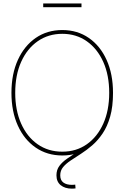

<svg xmlns="http://www.w3.org/2000/svg" viewBox="-20 -914 738 1139"><path d="M349.6 8.3Q259.8 8.3 191.7 -38.6Q123.5 -85.4 85.7 -169.2Q47.9 -252.9 47.9 -363.3Q47.9 -474.6 85.9 -558.3Q124 -642.1 191.9 -689Q259.8 -735.8 349.6 -735.8Q439 -735.8 506.8 -689Q574.7 -642.1 612.5 -558.3Q650.4 -474.6 650.4 -363.3Q650.4 -252.4 612.5 -168.7Q574.7 -85 506.8 -38.3Q439 8.3 349.6 8.3ZM349.6 -14.2Q432.1 -14.2 494.9 -58.1Q557.6 -102.1 592.8 -180.7Q627.9 -259.3 627.9 -363.3Q627.9 -467.8 592.8 -546.4Q557.6 -625 494.9 -669.2Q432.1 -713.4 349.6 -713.4Q267.1 -713.4 204.1 -669.7Q141.1 -626 105.7 -547.4Q70.3 -468.8 70.3 -363.3Q70.3 -259.8 105.2 -181.2Q140.1 -102.5 203.1 -58.3Q266.1 -14.2 349.6 -14.2ZM406.7 205.1Q365.2 205.1 340.1 184.6Q314.9 164.1 314.9 126Q314.9 93.3 332.3 70.1Q349.6 46.9 378.2 27.1Q406.7 7.3 440.7 -13.9Q474.6 -35.2 508.8 -63Q543 -90.8 571.5 -130.4Q600.1 -169.9 617.2 -226.8Q634.3 -283.7 634.3 -363.3H650.4Q650.4 -281.2 633.5 -222.4Q616.7 -163.6 588.6 -122.1Q560.5 -80.6 527.1 -51.8Q493.7 -22.9 460.4 -1.7Q427.2 19.5 399.4 38.1Q371.6 56.6 354.5 77.1Q337.4 97.7 337.4 126Q337.4 155.3 356 168.9Q374.5 182.6 406.7 182.6Q412.1 182.6 416.7 182.1Q421.4 181.6 426.3 181.2L428.2 203.6Q422.9 204.1 417.7 204.6Q412.6 205.1 406.7 205.1ZM463.4 -893.6V-871.1H236.3V-893.6Z"/></svg>

Font: Inter 28pt Thin
Style: Regular
Weight: 250
Designer: Rasmus Andersson
Foundry: rsms
Version: Version 4.001;git-66647c0bb